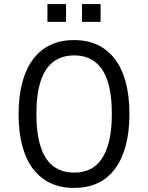

<svg xmlns="http://www.w3.org/2000/svg" viewBox="-20 -910 725 939"><path d="M342 9Q277 9 227 -14.5Q177 -38 142 -83.5Q107 -129 89 -196.5Q71 -264 71 -351Q71 -439 89 -506.5Q107 -574 142 -620.5Q177 -667 227 -690.5Q277 -714 342 -714Q408 -714 458 -690Q508 -666 542.5 -620.5Q577 -575 595 -507.5Q613 -440 613 -353Q613 -266 595 -198.5Q577 -131 542.5 -84.5Q508 -38 458 -14.5Q408 9 342 9ZM342 -66Q404 -66 444 -97Q484 -128 505.5 -192Q527 -256 527 -353Q527 -451 506 -514Q485 -577 444 -608Q403 -639 343 -639Q282 -639 241 -608Q200 -577 179 -513.5Q158 -450 158 -352Q158 -256 179 -192Q200 -128 241 -97Q282 -66 342 -66ZM381 -803V-890H472V-803ZM212 -803V-890H303V-803Z"/></svg>

Font: Nunito Sans 7pt Condensed
Style: Regular
Weight: 400
Width: 3
Designer: Vernon Adams
Foundry: Vernon Adams
Version: Version 3.101;gftools[0.9.27]